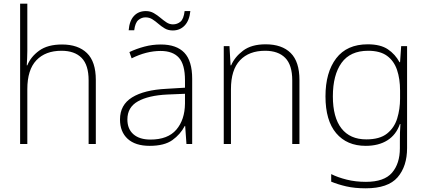

<svg xmlns="http://www.w3.org/2000/svg" viewBox="-20 -873 2315 1040"><path d="M128 -597Q128 -575 127 -557.5Q126 -540 125 -519H128Q146 -565 192 -598.5Q238 -632 316 -632Q403 -632 451 -585.5Q499 -539 499 -440V-93H460V-438Q460 -521 422 -559.5Q384 -598 313 -598Q226 -598 177 -546.5Q128 -495 128 -390V-93H89V-853H128Z M851 -632Q936 -632 978.5 -587.5Q1021 -543 1021 -446V-93H990L983 -191H981Q957 -145 913.5 -114Q870 -83 791 -83Q713 -83 671.5 -121Q630 -159 630 -226Q630 -305 695.5 -345.5Q761 -386 882 -392L982 -398V-438Q982 -524 949 -560.5Q916 -597 850 -597Q773 -597 693 -557L681 -591Q719 -609 762 -620.5Q805 -632 851 -632ZM886 -361Q784 -356 727 -324Q670 -292 670 -226Q670 -174 703 -145.5Q736 -117 795 -117Q889 -117 935 -170.5Q981 -224 982 -312V-365ZM677 -709Q681 -760 705.5 -786.5Q730 -813 770 -813Q794 -813 813 -802Q832 -791 848.5 -777Q865 -763 881.5 -752Q898 -741 917 -741Q940 -741 957.5 -755.5Q975 -770 980 -813H1011Q1006 -762 980.5 -735Q955 -708 916 -708Q891 -708 872.5 -719Q854 -730 838 -744Q822 -758 805.5 -768.5Q789 -779 768 -779Q747 -779 729.5 -764.5Q712 -750 707 -709Z M1419 -633Q1507 -633 1554.5 -586Q1602 -539 1602 -440V-93H1563V-438Q1563 -521 1525 -559.5Q1487 -598 1416 -598Q1329 -598 1280 -546.5Q1231 -495 1231 -390V-93H1192V-623H1223L1229 -519H1232Q1251 -564 1296.5 -598.5Q1342 -633 1419 -633Z M1972 -633Q2041 -633 2081 -606Q2121 -579 2144 -536H2147L2153 -623H2185V-71Q2185 28 2133.5 87.5Q2082 147 1961 147Q1901 147 1855.5 136.5Q1810 126 1774 111V70Q1810 88 1858 100Q1906 112 1962 112Q2061 112 2103.5 62.5Q2146 13 2146 -70V-108Q2146 -133 2146.5 -154.5Q2147 -176 2149 -201H2146Q2126 -143 2078.5 -113Q2031 -83 1961 -83Q1859 -83 1801 -151.5Q1743 -220 1743 -351Q1743 -481 1801 -557Q1859 -633 1972 -633ZM1974 -598Q1877 -598 1830 -532.5Q1783 -467 1783 -351Q1783 -237 1829.5 -177.5Q1876 -118 1964 -118Q2037 -118 2076.5 -149.5Q2116 -181 2131.5 -231.5Q2147 -282 2147 -339V-382Q2147 -446 2130.5 -494.5Q2114 -543 2076.5 -570.5Q2039 -598 1974 -598Z"/></svg>

Font: Noto Sans Telugu UI ExtraLight
Style: Regular
Weight: 200
Designer: Jelle Bosma - Monotype Design Team
Foundry: Monotype Imaging Inc.
Version: Version 2.005; ttfautohint (v1.8.4.7-5d5b)